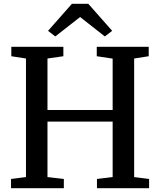

<svg xmlns="http://www.w3.org/2000/svg" viewBox="-20 -989 842 1009"><path d="M116.5 -58.5V-681.5L39.5 -693.5V-743H313V-693.5L229.5 -681.5V-411H572V-681L488.5 -693.5V-743H761.5V-693.5L685 -681.5V-58.5L763.5 -48.5V0H489.5V-48.5L572 -58.5V-350H229.5V-58.5L315.5 -48.5V0H38V-48.5ZM270.5 -797.5 232.5 -827 358 -969H444L569.5 -827L531 -797.5L401 -899.5Z"/></svg>

Font: Merriweather 28pt Medium
Style: Regular
Weight: 500
Version: Version 2.100